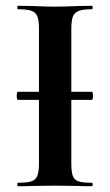

<svg xmlns="http://www.w3.org/2000/svg" viewBox="-20 -645 382 665"><path d="M38 -313Q38 -327 42 -327H298Q302 -327 302 -313Q302 -299 298 -299H42Q38 -299 38 -313ZM298 -12Q301 -12 301 -6Q301 0 298 0Q265 0 246 -1L170 -2L96 -1Q76 0 42 0Q40 0 40 -6Q40 -12 42 -12Q74 -12 89 -17Q104 -22 109.5 -36.5Q115 -51 115 -81V-544Q115 -574 109.5 -588Q104 -602 89 -607.5Q74 -613 42 -613Q40 -613 40 -619Q40 -625 42 -625L96 -624Q142 -622 170 -622Q201 -622 247 -624L298 -625Q301 -625 301 -619Q301 -613 298 -613Q267 -613 252 -607Q237 -601 232 -586.5Q227 -572 227 -542V-81Q227 -50 232 -36Q237 -22 251.5 -17Q266 -12 298 -12Z"/></svg>

Font: Cormorant SC
Style: Bold
Weight: 700
Designer: Christian Thalmann (Catharsis Fonts)
Foundry: Catharsis Fonts
Version: Version 4.000